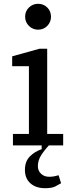

<svg xmlns="http://www.w3.org/2000/svg" viewBox="-20 -764 400 1009"><path d="M48 0V-60H132V-416H44V-468L188 -508H228V-60H312V0ZM180 -608Q152 -608 132 -628Q112 -648 112 -676Q112 -705 132 -724.5Q152 -744 180 -744Q209 -744 228.5 -724.5Q248 -705 248 -676Q248 -648 228.5 -628Q209 -608 180 -608ZM217 225Q169 225 140 199.5Q111 174 111 129Q111 84 137 58Q163 32 199 20V-12H247Q214 24 196.5 51.5Q179 79 179 109Q179 133 195.5 149Q212 165 239 165Q253 165 265.5 162.5Q278 160 288 157L301 199Q288 207 270 216Q252 225 217 225Z"/></svg>

Font: Source Serif 4 Caption
Style: Regular
Weight: 400
Designer: Frank Grießhammer
Foundry: Adobe Systems Incorporated
Version: Version 4.004;hotconv 1.0.117;makeotfexe 2.5.65602